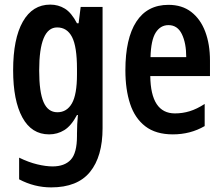

<svg xmlns="http://www.w3.org/2000/svg" viewBox="-20 -573 965 833"><path d="M198 -553Q233 -553 261.5 -535.5Q290 -518 314 -472H321L330 -543H425V-17Q425 106 370.5 173Q316 240 202 240Q129 240 63 205V111Q104 131 141.5 140Q179 149 208 149Q260 149 287 120Q314 91 314 17V7Q314 -33 318 -74H314Q289 -27 259 -8.5Q229 10 193 10Q117 10 77 -63.5Q37 -137 37 -268Q37 -405 79 -479Q121 -553 198 -553ZM228 -454Q150 -454 150 -267Q150 -174 169 -130Q188 -86 229 -86Q270 -86 292 -124.5Q314 -163 314 -250V-274Q314 -371 292.5 -412.5Q271 -454 228 -454Z M711 -552Q770 -552 810 -521Q850 -490 870.5 -435.5Q891 -381 891 -310V-243H632Q634 -81 739 -81Q772 -81 803 -90.5Q834 -100 868 -122V-26Q837 -8 802.5 1Q768 10 730 10Q656 10 610.5 -25Q565 -60 544.5 -122.5Q524 -185 524 -268Q524 -406 571.5 -479Q619 -552 711 -552ZM711 -464Q676 -464 655.5 -431.5Q635 -399 633 -325H788Q788 -386 769 -425Q750 -464 711 -464Z"/></svg>

Font: Noto Sans Malayalam ExtraCondensed SemiBold
Style: Regular
Weight: 600
Width: 2
Designer: Jelle Bosma - Monotype Design Team
Foundry: Monotype Imaging Inc.
Version: Version 2.104; ttfautohint (v1.8.4.7-5d5b)